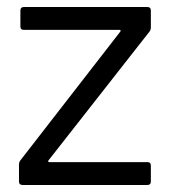

<svg xmlns="http://www.w3.org/2000/svg" viewBox="-20 -526 485 546"><path d="M44 0Q34 0 34 -10V-58Q34 -65 38 -70L322 -436Q323 -437 323 -438Q323 -439 322.5 -440Q322 -441 320 -441H48Q38 -441 38 -451V-496Q38 -506 48 -506H399Q409 -506 409 -496V-448Q409 -441 405 -436L118 -70Q117 -69 117 -68Q117 -67 117.5 -66Q118 -65 120 -65H399Q409 -65 409 -55V-10Q409 0 399 0Z"/></svg>

Font: LinhAnh
Style: Regular
Weight: 400
Designer: Jeremy Tribby
Foundry: Tribby Type
Version: Version 1.408